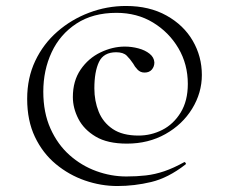

<svg xmlns="http://www.w3.org/2000/svg" viewBox="-20 -520 762 643"><path d="M373 103Q318 103 264.5 84.5Q211 66 167 29.5Q123 -7 97 -61.5Q71 -116 71 -189Q71 -259 98 -316Q125 -373 172 -414Q219 -455 278.5 -477.5Q338 -500 402 -500Q480 -500 537.5 -468Q595 -436 625.5 -383.5Q656 -331 656 -269Q656 -209 623.5 -156Q591 -103 534 -71Q477 -39 405 -39Q340 -39 300.5 -62.5Q261 -86 242.5 -122Q224 -158 224 -195Q224 -249 250 -287Q276 -325 316.5 -344.5Q357 -364 398 -364Q421 -364 443.5 -358Q466 -352 481 -340Q496 -328 497 -311Q497 -297 488.5 -287Q480 -277 464 -277Q450 -277 440.5 -287Q431 -297 426 -307Q416 -322 404.5 -333.5Q393 -345 369 -345Q327 -345 311.5 -312.5Q296 -280 296 -224Q296 -182 310.5 -146Q325 -110 357.5 -88Q390 -66 444 -66Q486 -66 523.5 -85Q561 -104 585 -143Q609 -182 609 -239Q609 -305 577.5 -358.5Q546 -412 492.5 -444.5Q439 -477 370 -477Q291 -477 236 -441Q181 -405 153 -345Q125 -285 125 -213Q125 -143 149 -89.5Q173 -36 213 -0.5Q253 35 302.5 53Q352 71 403 71Q438 71 468.5 67.5Q499 64 530 53.5Q561 43 597 23Q599 22 601.5 25.5Q604 29 601 31Q543 76 486.5 89.5Q430 103 373 103Z"/></svg>

Font: Cormorant Medium
Style: Regular
Weight: 500
Designer: Christian Thalmann (Catharsis Fonts)
Foundry: Catharsis Fonts
Version: Version 4.000